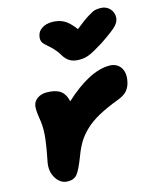

<svg xmlns="http://www.w3.org/2000/svg" viewBox="-122 -903 827 1001"><g transform="rotate(-15 291.5 -402.5)"><path d="M516.1 -816.9Q546.4 -816.9 565.7 -796.4Q585 -775.9 583 -746.1Q581.5 -725.6 562.5 -705.3Q543.5 -685.1 475.1 -639.2Q423.3 -606.9 397.5 -595.9Q371.6 -585 342.8 -585Q310.5 -585 290.8 -596.7Q271 -608.4 256.8 -632.8Q245.1 -652.8 230.2 -668.9Q215.3 -685.1 204.6 -693.8Q193.8 -702.6 184.6 -711.7Q175.3 -720.7 171.9 -731.9Q168.5 -743.2 171.9 -758.8Q176.3 -783.2 199 -797.6Q221.7 -812 252 -812Q290.5 -812 317.9 -796.6Q345.2 -781.2 375 -741.2Q418.9 -776.9 447 -794.2Q475.1 -811.5 486.6 -814.2Q498 -816.9 516.1 -816.9ZM120.1 12.2Q80.6 12.2 56.6 -25.9Q32.7 -64 43 -115.2Q60.5 -202.6 64.7 -252Q68.8 -301.3 60.1 -347.2Q52.7 -393.6 57.1 -415Q61.5 -437 82 -450.9Q102.5 -464.8 129.9 -464.8Q177.7 -464.8 203.4 -447.5Q229 -430.2 238.8 -388.2Q377 -515.1 482.9 -515.1Q522 -515.1 542.5 -486.8Q563 -458.5 553.2 -410.2Q548.3 -384.3 532.7 -364.7Q517.1 -345.2 482.9 -332Q416.5 -307.1 371.1 -282.2Q325.7 -257.3 295.4 -228.3Q265.1 -199.2 246.8 -168.9Q228.5 -138.7 212.9 -96.2Q187.5 -30.3 170.4 -9Q153.3 12.2 120.1 12.2Z"/></g></svg>

Font: Shantell Sans Irregular
Style: Italic
Weight: 800
Italic angle: -11.31°
Designer: Stephen Nixon, Anya Danilova, Shantell Martin
Foundry: Arrow Type
Version: Version 1.006;[9816181b4]